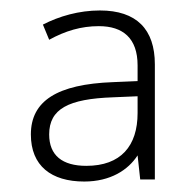

<svg xmlns="http://www.w3.org/2000/svg" viewBox="-20 -742 369 367"><path d="M171 -722C131 -722 93 -711 62 -695L74 -666C105 -683 135 -692 169 -692C215 -692 243 -669 243 -617V-587L196 -585C89 -581 39 -549 39 -485C39 -425 78 -395 141 -395C191 -395 225 -417 243 -445L248 -399H276V-619C276 -686 241 -722 171 -722ZM196 -556 243 -558V-526C243 -463 211 -425 145 -425C99 -425 74 -445 74 -485C74 -534 111 -553 196 -556Z"/></svg>

Font: Noto Sans Gurmukhi UI ExtraLight
Style: Regular
Weight: 200
Designer: Jelle Bosma - Monotype Design Team
Foundry: Monotype Imaging Inc.
Version: Version 2.004